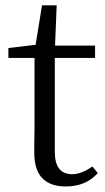

<svg xmlns="http://www.w3.org/2000/svg" viewBox="-20 -669 386 703"><path d="M220.7 13.7Q105.5 13.7 105.5 -109.4Q105.5 -120.1 105.5 -142.6Q106.4 -172.9 106.4 -194.3V-457H10.7V-493.2L110.4 -504.9L133.8 -649.4H187.5L181.6 -502H328.1V-457H180.7V-113.3Q180.7 -31.2 244.1 -31.2Q278.3 -31.2 318.4 -59.6L337.9 -35.2Q294.9 13.7 220.7 13.7Z"/></svg>

Font: Bpmf GenYo Min R
Style: R
Weight: 400
Foundry: But Ko
Version: Version 1.320